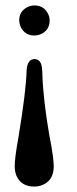

<svg xmlns="http://www.w3.org/2000/svg" viewBox="-20 -460 284 708"><path d="M106 228Q57.6 228 40 186.5Q34.2 170.9 34.2 152.8Q34.2 122.6 47.9 46.9Q76.2 -123.5 78.1 -200.2Q80.6 -240.7 106 -242.2Q129.9 -242.2 134.3 -212.9Q135.7 -203.1 136.2 -188Q138.7 -95.7 162.6 43Q163.6 47.4 164.1 49.8Q177.7 120.6 178.2 152.8Q178.2 210.4 127.9 225.1Q116.7 228 106 228ZM163.1 -384.8Q163.1 -349.6 131.8 -334.5Q119.6 -329.1 106.9 -329.1Q71.8 -329.1 56.6 -360.4Q51.3 -372.6 50.8 -384.8Q50.8 -418.9 82.5 -434.6Q94.7 -439.9 106.9 -439.9Q141.6 -439.9 157.2 -409.2Q163.1 -397 163.1 -384.8Z"/></svg>

Font: Linux Libertine O
Style: Semibold
Weight: 700
Designer: Philipp H. Poll
Foundry: Philipp H. Poll
Version: Version 5.0.0